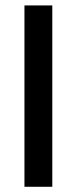

<svg xmlns="http://www.w3.org/2000/svg" viewBox="-20 -698 287 717"><path d="M71.3 -677.7H175.3V-0.5H71.3Z"/></svg>

Font: Vazirmatn UI FD NL Medium
Style: Regular
Weight: 500
Designer: Saber Rastikerdar
Foundry: Saber Rastikerdar
Version: Version 33.003